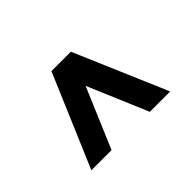

<svg xmlns="http://www.w3.org/2000/svg" viewBox="-114 -720 894 894"><g transform="rotate(45 333.0 -272.5)"><path d="M104 -208V-336L562 -532V-398L265 -272L562 -146V-13Z"/></g></svg>

Font: Evergrow Sans
Style: Bold
Weight: 700
Foundry: 10Web
Version: Version 1.000